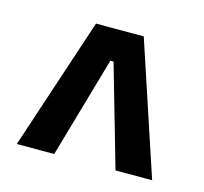

<svg xmlns="http://www.w3.org/2000/svg" viewBox="-61 -723 495 466"><g transform="rotate(15 186.5 -490.0)"><path d="M17 -324 127 -656H247L357 -324H265L192 -578H184L111 -324Z"/></g></svg>

Font: Bricolage Grotesque 36pt Condensed
Style: Regular
Weight: 400
Width: 3
Designer: Mathieu Triay
Foundry: Atelier Triay
Version: Version 1.001;gftools[0.9.33.dev8+g029e19f]